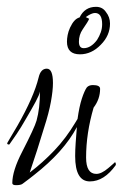

<svg xmlns="http://www.w3.org/2000/svg" viewBox="-20 -538 359 562"><path d="M27 4Q16 4 16 -2Q16 -38 45 -94Q81 -164 87 -185Q97 -221 97 -270Q95 -260 84.5 -240.5Q74 -221 57 -192Q41 -164 28.5 -145.5Q16 -127 8 -116Q8 -115 6 -115Q1 -115 1 -119Q1 -119 8.5 -132Q16 -145 31 -170Q79 -254 93 -311Q99 -337 117 -337Q135 -337 135 -295Q135 -273 129 -240Q123 -207 109 -164Q99 -131 88.5 -98Q78 -65 67 -33Q104 -61 138.5 -97Q173 -133 201 -180L207 -190Q212 -226 219.5 -249Q227 -272 234 -282Q240 -289 252 -289Q273 -289 273 -278Q273 -248 254 -223Q232 -148 232 -77Q232 -29 262 -29Q277 -29 297 -46Q317 -63 316 -63Q319 -63 319 -57V-55Q285 -7 243 -7Q200 -7 200 -81Q200 -99 201.5 -120Q203 -141 205 -166Q167 -94 80 -26Q75 -22 66 -15Q57 -8 46 0Q41 4 27 4ZM214 -379Q176 -379 176 -416Q176 -425 178 -435.5Q180 -446 185 -457Q197 -483 213 -487Q228 -518 261 -518Q280 -518 290 -503Q302 -488 302 -469Q302 -434 275 -407Q248 -379 214 -379ZM225 -397Q246 -397 264 -421Q271 -432 275 -443.5Q279 -455 279 -467Q279 -500 258 -500Q248 -500 231 -488L241 -483Q238 -475 222 -452Q211 -436 211 -416Q211 -397 225 -397Z"/></svg>

Font: Ruthie
Style: Regular
Weight: 400
Designer: Robert E. Leuschke
Foundry: Robert E. Leuschke
Version: Version 1.012